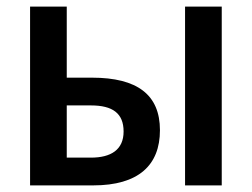

<svg xmlns="http://www.w3.org/2000/svg" viewBox="-20 -561 762 581"><path d="M71 0H262C399 0 464 -61 464 -167C464 -274 396 -326 258 -326H182V-541H71ZM540 0H651V-541H540ZM182 -84V-242H255C321 -242 354 -218 354 -163C354 -108 316 -84 255 -84Z"/></svg>

Font: Noto Sans UI SemiCondensed Medium
Style: Regular
Weight: 500
Width: 4
Designer: Monotype Design Team
Foundry: Monotype Imaging Inc.
Version: Version 1.901